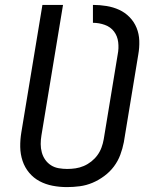

<svg xmlns="http://www.w3.org/2000/svg" viewBox="-20 -755 640 783"><path d="M253 8Q223 8 194.5 2.5Q166 -3 141.5 -16Q117 -29 99 -50.5Q81 -72 72 -99Q63 -126 62.5 -155.5Q62 -185 67 -215L153 -735H237L149 -203Q146 -185 146 -167.5Q146 -150 150.5 -133.5Q155 -117 164.5 -103.5Q174 -90 188 -81Q202 -72 219.5 -69Q237 -66 254 -66Q271 -66 288 -68.5Q305 -71 321.5 -78Q338 -85 352.5 -96.5Q367 -108 377.5 -122.5Q388 -137 394 -153.5Q400 -170 403 -187L460 -533Q465 -558 462 -583Q459 -608 445 -626.5Q431 -645 407.5 -653.5Q384 -662 359 -662V-735Q387 -735 414.5 -730.5Q442 -726 466 -715Q490 -704 508.5 -685Q527 -666 537 -641.5Q547 -617 548 -589Q549 -561 544 -533L485 -175Q480 -149 470.5 -123.5Q461 -98 444.5 -76Q428 -54 405 -37Q382 -20 357 -9.5Q332 1 305.5 4.5Q279 8 253 8Z"/></svg>

Font: Iosevka Curly Extended
Style: Italic
Weight: 400
Width: 7
Italic angle: -9°
Monospace: yes
Designer: Belleve Invis
Foundry: Belleve Invis
Version: Version 11.1.0; ttfautohint (v1.8.3)